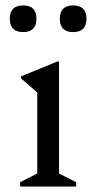

<svg xmlns="http://www.w3.org/2000/svg" viewBox="-20 -686 353 706"><path d="M54 0V-16L117 -48V-346L57 -398V-405L191 -460H197V-48L260 -16V0ZM65 -568Q16 -568 16 -617Q16 -666 65 -666Q114 -666 114 -617Q114 -568 65 -568ZM249 -568Q200 -568 200 -617Q200 -666 249 -666Q298 -666 298 -617Q298 -568 249 -568Z"/></svg>

Font: Spectral
Style: Regular
Weight: 400
Designer: Jean-Baptiste Levee
Foundry: Production Type
Version: Version 1.002